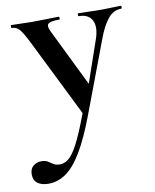

<svg xmlns="http://www.w3.org/2000/svg" viewBox="-116 -446 637 787"><g transform="rotate(-10 202.0 -52.5)"><path d="M441 -386Q443 -386 443 -380Q443 -374 441 -374Q407 -374 384 -345Q361 -316 343 -267L232 28Q196 124 162.5 179.5Q129 235 95 258Q61 281 23 281Q-6 281 -22.5 268.5Q-39 256 -39 232Q-39 208 -24.5 196.5Q-10 185 9 185Q26 185 36 191.5Q46 198 56 204.5Q66 211 82 211Q106 211 126 190.5Q146 170 169 120.5Q192 71 223 -15L220 40L50 -303Q28 -347 15.5 -360.5Q3 -374 -15 -374Q-18 -374 -18 -380Q-18 -386 -15 -386Q5 -386 27.5 -385Q50 -384 70 -384Q106 -384 133 -385Q160 -386 182 -386Q185 -386 185 -380Q185 -374 182 -374Q147 -374 137 -366Q127 -358 138 -335L265 -75L229 -16L316 -268Q333 -317 318.5 -345.5Q304 -374 263 -374Q261 -374 261 -380Q261 -386 263 -386Q287 -386 308.5 -385Q330 -384 364 -384Q388 -384 403.5 -385Q419 -386 441 -386Z"/></g></svg>

Font: Cormorant Light
Style: Regular
Weight: 300
Designer: Christian Thalmann (Catharsis Fonts)
Foundry: Catharsis Fonts
Version: Version 4.000